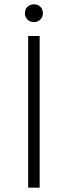

<svg xmlns="http://www.w3.org/2000/svg" viewBox="-20 -866 313 886"><path d="M163 0H110V-700H163ZM137 -764Q118 -764 106.5 -776Q95 -788 95 -805Q95 -823 106.5 -834.5Q118 -846 137 -846Q155 -846 166.5 -834.5Q178 -823 178 -805Q178 -788 166.5 -776Q155 -764 137 -764Z"/></svg>

Font: Tilda Sans Light
Style: Regular
Weight: 300
Designer: ParaType Ltd
Foundry: ParaType Ltd
Version: Version 1.009